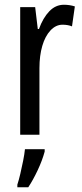

<svg xmlns="http://www.w3.org/2000/svg" viewBox="-20 -567 344 808"><path d="M249 -547Q273 -547 295 -540L283 -456Q266 -463 243 -463Q215 -463 192.5 -439Q170 -415 158 -374Q146 -333 146 -280V0H65V-537H128L139 -445H144Q161 -492 187.5 -519.5Q214 -547 249 -547ZM168 71Q158 108 138.5 149.5Q119 191 99 221H53V210Q59 192 65.5 164.5Q72 137 77.5 109Q83 81 85 61H168Z"/></svg>

Font: Noto Sans Gurmukhi ExtraCondensed
Style: Regular
Weight: 400
Width: 2
Designer: Jelle Bosma - Monotype Design Team
Foundry: Monotype Imaging Inc.
Version: Version 2.004; ttfautohint (v1.8.4.7-5d5b)